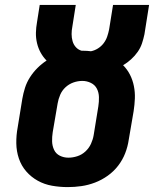

<svg xmlns="http://www.w3.org/2000/svg" viewBox="-20 -755 640 783"><path d="M256 8Q224 8 192.5 2.5Q161 -3 134 -18Q107 -33 87 -56Q67 -79 57 -108.5Q47 -138 46.5 -170.5Q46 -203 52 -235L71 -352Q75 -375 82 -397Q89 -419 102 -439.5Q115 -460 132.5 -477.5Q150 -495 170 -508Q156 -522 146 -540Q136 -558 131 -579Q126 -600 126.5 -621.5Q127 -643 131 -665L142 -735H289L275 -646Q272 -631 272 -616Q272 -601 276 -587Q280 -573 289.5 -562.5Q299 -552 313 -548Q315 -548 317 -548Q319 -548 321 -548Q328 -548 335.5 -547.5Q343 -547 351 -546Q366 -549 379.5 -557.5Q393 -566 402.5 -578.5Q412 -591 417 -605.5Q422 -620 425 -635L441 -735H588L569 -615Q565 -596 559 -578Q553 -560 541.5 -543.5Q530 -527 514.5 -513Q499 -499 482 -489Q499 -472 510 -450.5Q521 -429 526 -404Q531 -379 530 -353.5Q529 -328 525 -302L505 -185Q501 -157 490.5 -130Q480 -103 462 -79.5Q444 -56 419.5 -38.5Q395 -21 367.5 -10.5Q340 0 312 4Q284 8 256 8ZM259 -112Q277 -112 295.5 -118Q314 -124 328.5 -137.5Q343 -151 351 -168.5Q359 -186 362 -204L381 -321Q384 -340 383.5 -359Q383 -378 375 -393.5Q367 -409 350.5 -417Q334 -425 316 -425Q297 -425 279 -418.5Q261 -412 247 -399Q233 -386 225.5 -368.5Q218 -351 215 -333L195 -216Q192 -197 192.5 -178.5Q193 -160 200.5 -144Q208 -128 224 -120Q240 -112 259 -112Z"/></svg>

Font: Iosevka Curly Heavy Extended
Style: Italic
Weight: 900
Width: 7
Italic angle: -9°
Monospace: yes
Designer: Belleve Invis
Foundry: Belleve Invis
Version: Version 11.1.0; ttfautohint (v1.8.3)